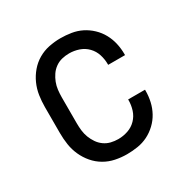

<svg xmlns="http://www.w3.org/2000/svg" viewBox="-128 -644 756 769"><g transform="rotate(-30 250.0 -260.0)"><path d="M247 8Q220 8 193.5 2.5Q167 -3 144 -16.5Q121 -30 103.5 -50.5Q86 -71 75 -95.5Q64 -120 60 -146.5Q56 -173 56 -200V-320Q56 -347 60 -373.5Q64 -400 75 -424.5Q86 -449 103.5 -469.5Q121 -490 144 -503.5Q167 -517 193.5 -522.5Q220 -528 247 -528Q272 -528 297 -524Q322 -520 344 -509Q366 -498 384.5 -480.5Q403 -463 415 -441Q427 -419 432.5 -394.5Q438 -370 438 -345V-340H360V-343Q360 -366 353 -388Q346 -410 330 -426.5Q314 -443 292 -450.5Q270 -458 247 -458Q230 -458 213.5 -454Q197 -450 183 -440Q169 -430 159.5 -416Q150 -402 144 -386.5Q138 -371 136 -354Q134 -337 134 -320V-200Q134 -183 136 -166Q138 -149 144 -133.5Q150 -118 159.5 -104Q169 -90 183 -80Q197 -70 213.5 -66Q230 -62 247 -62Q270 -62 292 -69.5Q314 -77 330 -93.5Q346 -110 353 -132Q360 -154 360 -177V-180H438V-175Q438 -150 432.5 -125.5Q427 -101 415 -79Q403 -57 384.5 -39.5Q366 -22 344 -11Q322 0 297 4Q272 8 247 8Z"/></g></svg>

Font: Iosevka Custom
Style: Regular
Weight: 400
Monospace: yes
Designer: Belleve Invis
Foundry: Belleve Invis
Version: Version 32.5.0; ttfautohint (v1.8.4)